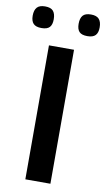

<svg xmlns="http://www.w3.org/2000/svg" viewBox="-118 -941 546 988"><g transform="rotate(10 155.0 -447.0)"><path d="M89 0V-700H220V0ZM275 -781Q245 -781 232.5 -794.5Q220 -808 220 -836Q220 -865 232.5 -879.5Q245 -894 275 -894Q304 -894 317 -879.5Q330 -865 330 -836Q330 -808 317 -794.5Q304 -781 275 -781ZM35 -781Q6 -781 -7 -794.5Q-20 -808 -20 -836Q-20 -865 -7 -879.5Q6 -894 35 -894Q65 -894 77.5 -879.5Q90 -865 90 -836Q90 -808 77.5 -794.5Q65 -781 35 -781Z"/></g></svg>

Font: Georama Extended Medium
Style: Regular
Weight: 500
Width: 7
Designer: Jean-Baptiste Levee
Foundry: Production Type
Version: Version 1.000